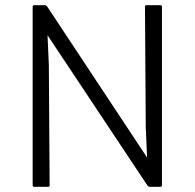

<svg xmlns="http://www.w3.org/2000/svg" viewBox="-20 -795 745 735"><path d="M105 -86V-769Q105 -775 111 -775H153Q156 -775 160 -771L543 -192L538 -307L535 -769Q535 -775 541 -775H594Q600 -775 600 -769V-86Q600 -80 594 -80H552Q549 -80 545 -84L162 -660L167 -545L170 -86Q170 -80 164 -80H111Q105 -80 105 -86Z"/></svg>

Font: Gowun Dodum
Style: Regular
Weight: 400
Designer: Yanghee Ryu
Foundry: Yanghee Ryu
Version: Version 2.000